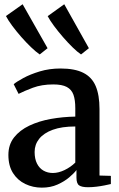

<svg xmlns="http://www.w3.org/2000/svg" viewBox="-20 -873 560 904"><path d="M177 10.5Q135 10.5 99 -6.8Q63 -24 41.2 -58.2Q19.5 -92.5 19.5 -143.5Q19.5 -192 46.2 -226Q73 -260 118.2 -281.5Q163.5 -303 219.5 -313Q275.5 -323 334.5 -324V-363.5Q334.5 -402.5 325.8 -427Q317 -451.5 294.5 -463.5Q272 -475.5 231 -475.5Q176.5 -475.5 134.5 -459.8Q92.5 -444 67.5 -431L44.5 -476.5Q57.5 -488 89.8 -505.5Q122 -523 167.2 -536.8Q212.5 -550.5 265 -550.5Q332 -550.5 372.2 -530.2Q412.5 -510 430.5 -467.8Q448.5 -425.5 448.5 -359.5V-46.5L502 -45V-6.5Q491 -4 472.8 -0.2Q454.5 3.5 434 6Q413.5 8.5 394.5 8.5Q365.5 8.5 352.8 0Q340 -8.5 340 -37V-72.5Q329 -57.5 306 -38Q283 -18.5 250.5 -4Q218 10.5 177 10.5ZM229 -58.5Q255 -58.5 283.8 -72.2Q312.5 -86 334.5 -107.5V-277.5Q271 -277.5 228.5 -262Q186 -246.5 164.5 -219.5Q143 -192.5 143 -157.5Q143 -125 154.2 -102.8Q165.5 -80.5 185 -69.5Q204.5 -58.5 229 -58.5ZM166.5 -617Q149.5 -628.5 126.5 -650.5Q103.5 -672.5 80 -699.2Q56.5 -726 37.2 -752Q18 -778 8 -797.5L86.5 -853L204 -646L167.5 -617ZM361 -617Q344 -628.5 321.8 -650.2Q299.5 -672 276.5 -698.5Q253.5 -725 234.2 -751Q215 -777 204.5 -797L282.5 -853L398.5 -646L362 -617Z"/></svg>

Font: Merriweather 60pt SemiBold
Style: Regular
Weight: 600
Version: Version 2.100